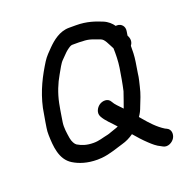

<svg xmlns="http://www.w3.org/2000/svg" viewBox="-130 -795 934 965"><g transform="rotate(-20 337.5 -312.5)"><path d="M381.3 -589C418 -589 436.7 -578.9 471.5 -566.4C490.6 -559.5 499.4 -533.2 516.2 -502.7C517.4 -472.6 516.5 -432.5 511.4 -400C504.9 -359.5 498.9 -322.8 489.8 -282.7C488.6 -277.2 460.8 -200.3 460.8 -200.3C441.4 -221.4 425.4 -234.8 415.7 -253.2C403.1 -277 373.2 -273.6 356.2 -262.1C339.9 -251.1 325.1 -226.5 336.5 -204.1C351.1 -175.5 381.2 -150.4 401.8 -126.1C396.1 -123.3 388.1 -120.2 380.4 -117.9C361.2 -112.3 351.5 -106.7 340.6 -104.5C309.1 -98.3 290.8 -90 260.1 -90C223.5 -90 198.6 -99 176.4 -112.1C167.8 -117.2 157.5 -134.6 154.3 -154.5C150 -181.9 144.7 -212.8 149.3 -242L154.2 -273C157.3 -292.3 161 -315.8 165.4 -337.2C175.7 -387.6 194.4 -433.3 216.6 -471.2C232 -497.3 243.1 -521.7 258.5 -536.3C271.6 -548.6 285.4 -565 296.1 -573.1C310.3 -584 319.5 -590 327.4 -590H364.4C370.9 -590 375.6 -589 381.3 -589ZM270.8 -5C271.3 -5 272.3 -5 273.1 -5.1C317.8 -9.1 359.2 -25.8 392.5 -35C416.1 -41.5 434.9 -50.8 455.7 -65.3C474.3 -43.2 495.5 -19.5 517.5 0.9C533.4 15.8 550.8 31.8 573 41.7L581.5 46.4C604.8 59 632.4 42.4 642.8 24C652.6 6.8 652.8 -20.4 630 -30.9L620.9 -35.3C585.3 -57.4 556.4 -89 528.1 -122.7L518.2 -134.4C528.6 -149.2 535.3 -162.1 542.3 -181.8C553.5 -210.3 566.4 -238.9 574.7 -276.4C578.8 -294.6 585.8 -318.4 588.1 -341.8L597.4 -400C602.5 -432.2 602.5 -457.9 602.6 -484.4C620.5 -507.8 608.3 -530.7 604.3 -538.3L608 -562C611.7 -585 596.3 -605 571.8 -605C569.2 -605 570.8 -605.2 565.3 -604.5C554.3 -620.6 537.6 -636.5 513.3 -646.4C478.8 -660.3 437.2 -676 378.1 -676H341.1C290.1 -676 250.2 -641.9 223.2 -615C207.5 -598.9 187.8 -580.2 173.7 -557.6C135.7 -496.8 99.1 -428.6 80.1 -341.5C80.1 -341.1 79.9 -340.5 79.9 -340C76.5 -318.7 71.8 -295.5 68.2 -273L63.3 -242C61.4 -229.7 60.4 -217.5 60.8 -204.5C62.4 -143.9 66.6 -71.7 122.7 -37.2C154.4 -17.7 196 -4 249.6 -4C256.9 -4 264.3 -5 270.8 -5Z"/></g></svg>

Font: CiSf OpenHand
Style: BlakObl
Weight: 400
Foundry: Cannot Into Space Fonts
Version: Version 0.7892